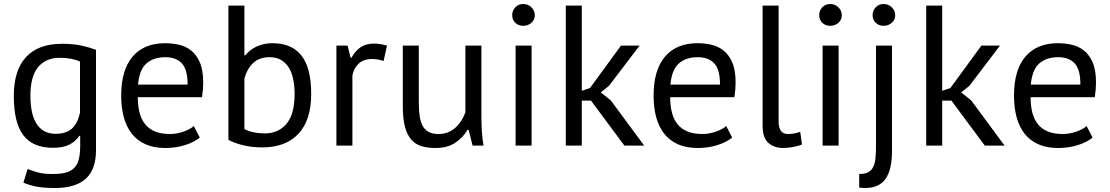

<svg xmlns="http://www.w3.org/2000/svg" viewBox="-20 -728 5549 960"><path d="M460 23Q460 120 408.5 166Q357 212 256 212Q196 212 159.5 204.5Q123 197 97 185L118 117Q141 126 169 134Q197 142 242 142Q284 142 310.5 134.5Q337 127 353 109.5Q369 92 375 64.5Q381 37 381 -1V-49H377Q357 -20 326 -4.5Q295 11 245 11Q144 11 96.5 -52Q49 -115 49 -248Q49 -376 110 -442.5Q171 -509 290 -509Q347 -509 387.5 -500Q428 -491 460 -479ZM259 -59Q310 -59 339 -84.5Q368 -110 380 -164V-420Q340 -439 278 -439Q210 -439 171 -393Q132 -347 132 -249Q132 -207 139 -172Q146 -137 161 -112Q176 -87 200 -73Q224 -59 259 -59Z M979 -40Q949 -16 903.5 -2Q858 12 807 12Q750 12 708 -6.5Q666 -25 639 -59.5Q612 -94 599 -142Q586 -190 586 -250Q586 -378 643 -445Q700 -512 806 -512Q840 -512 874 -504.5Q908 -497 935 -476Q962 -455 979 -416.5Q996 -378 996 -315Q996 -282 990 -242H669Q669 -198 678 -164Q687 -130 706 -106.5Q725 -83 755.5 -70.5Q786 -58 830 -58Q864 -58 898 -70Q932 -82 949 -98ZM807 -442Q748 -442 712.5 -411Q677 -380 670 -305H918Q918 -381 889 -411.5Q860 -442 807 -442Z M1122 -700H1202V-451H1206Q1229 -480 1264.5 -496Q1300 -512 1342 -512Q1439 -512 1487.5 -450Q1536 -388 1536 -258Q1536 -127 1472 -59Q1408 9 1292 9Q1236 9 1190.5 -3Q1145 -15 1122 -29ZM1328 -442Q1278 -442 1247 -414Q1216 -386 1202 -335V-83Q1221 -72 1248 -66.5Q1275 -61 1304 -61Q1372 -61 1412.5 -109Q1453 -157 1453 -259Q1453 -298 1446 -332Q1439 -366 1424 -390Q1409 -414 1385.5 -428Q1362 -442 1328 -442Z M1898 -423Q1868 -433 1841 -433Q1798 -433 1773 -409.5Q1748 -386 1742 -350V0H1662V-500H1718L1733 -439H1737Q1756 -473 1782.5 -491.5Q1809 -510 1850 -510Q1879 -510 1915 -500Z M2074 -500V-215Q2074 -176 2078.5 -146.5Q2083 -117 2094 -97.5Q2105 -78 2124 -68Q2143 -58 2172 -58Q2199 -58 2220 -66.5Q2241 -75 2257.5 -90Q2274 -105 2286.5 -124.5Q2299 -144 2307 -166V-500H2387V-142Q2387 -106 2389.5 -67.5Q2392 -29 2398 0H2343L2323 -79H2318Q2295 -40 2256 -14Q2217 12 2157 12Q2117 12 2086.5 2.5Q2056 -7 2035.5 -31Q2015 -55 2004.5 -95.5Q1994 -136 1994 -198V-500Z M2558 -500H2638V0H2558ZM2541 -652Q2541 -675 2556.5 -691.5Q2572 -708 2596 -708Q2620 -708 2637 -691.5Q2654 -675 2654 -652Q2654 -629 2637 -614Q2620 -599 2596 -599Q2572 -599 2556.5 -614Q2541 -629 2541 -652Z M2935 -225H2889V0H2809V-700H2889V-274L2930 -288L3085 -500H3178L3025 -299L2984 -266L3034 -226L3201 0H3102Z M3641 -40Q3611 -16 3565.5 -2Q3520 12 3469 12Q3412 12 3370 -6.5Q3328 -25 3301 -59.5Q3274 -94 3261 -142Q3248 -190 3248 -250Q3248 -378 3305 -445Q3362 -512 3468 -512Q3502 -512 3536 -504.5Q3570 -497 3597 -476Q3624 -455 3641 -416.5Q3658 -378 3658 -315Q3658 -282 3652 -242H3331Q3331 -198 3340 -164Q3349 -130 3368 -106.5Q3387 -83 3417.5 -70.5Q3448 -58 3492 -58Q3526 -58 3560 -70Q3594 -82 3611 -98ZM3469 -442Q3410 -442 3374.5 -411Q3339 -380 3332 -305H3580Q3580 -381 3551 -411.5Q3522 -442 3469 -442Z M3873 -123Q3873 -88 3885 -73Q3897 -58 3919 -58Q3932 -58 3947 -60Q3962 -62 3981 -69L3990 -6Q3974 2 3945.5 7Q3917 12 3896 12Q3851 12 3822 -13.5Q3793 -39 3793 -100V-700H3873Z M4093 -500H4173V0H4093ZM4076 -652Q4076 -675 4091.5 -691.5Q4107 -708 4131 -708Q4155 -708 4172 -691.5Q4189 -675 4189 -652Q4189 -629 4172 -614Q4155 -599 4131 -599Q4107 -599 4091.5 -614Q4076 -629 4076 -652Z M4360 -500H4440V27Q4440 120 4408 166Q4376 212 4306 212Q4298 212 4291 211.5Q4284 211 4276 210V142Q4304 142 4320.5 133.5Q4337 125 4346 107Q4355 89 4357.5 61.5Q4360 34 4360 -3ZM4343 -652Q4343 -675 4358.5 -691.5Q4374 -708 4398 -708Q4422 -708 4439 -691.5Q4456 -675 4456 -652Q4456 -629 4439 -614Q4422 -599 4398 -599Q4374 -599 4358.5 -614Q4343 -629 4343 -652Z M4737 -225H4691V0H4611V-700H4691V-274L4732 -288L4887 -500H4980L4827 -299L4786 -266L4836 -226L5003 0H4904Z M5443 -40Q5413 -16 5367.5 -2Q5322 12 5271 12Q5214 12 5172 -6.5Q5130 -25 5103 -59.5Q5076 -94 5063 -142Q5050 -190 5050 -250Q5050 -378 5107 -445Q5164 -512 5270 -512Q5304 -512 5338 -504.5Q5372 -497 5399 -476Q5426 -455 5443 -416.5Q5460 -378 5460 -315Q5460 -282 5454 -242H5133Q5133 -198 5142 -164Q5151 -130 5170 -106.5Q5189 -83 5219.5 -70.5Q5250 -58 5294 -58Q5328 -58 5362 -70Q5396 -82 5413 -98ZM5271 -442Q5212 -442 5176.5 -411Q5141 -380 5134 -305H5382Q5382 -381 5353 -411.5Q5324 -442 5271 -442Z"/></svg>

Font: PT Sans
Style: Regular
Weight: 400
Version: Version 2.003W OFL; ttfautohint (v1.6)